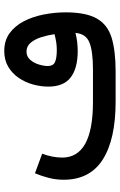

<svg xmlns="http://www.w3.org/2000/svg" viewBox="151 -719 568 910"><g transform="rotate(-90 435.0 -264.0)"><path d="M733.9 -190.4Q693.4 -179.7 648.4 -179.7Q566.4 -179.7 522.9 -213.1Q479.5 -246.6 479.5 -318.8Q479.5 -354.5 489.5 -391.1Q499.5 -427.7 520.5 -458.7Q541.5 -489.7 573.2 -508.8Q605 -527.8 648.4 -527.8Q697.8 -527.8 732.4 -502.7Q767.1 -477.5 789.1 -435.3Q811 -393.1 821.3 -340.8Q831.5 -288.6 831.5 -234.9Q831.1 -138.7 801.5 -87.9Q772 -37.1 710 -18.6Q647.9 0 550.3 0H408.7Q229.5 0 133.8 -61Q38.1 -122.1 38.1 -246.1Q38.1 -282.7 46.9 -317.1Q55.7 -351.6 68.8 -382.3L161.6 -348.1Q153.3 -327.1 148.2 -301.8Q143.1 -276.4 143.1 -253.4Q143.1 -107.4 406.7 -107.4H560.5Q646.5 -107.4 688.2 -124Q730 -140.6 733.9 -190.4ZM728 -289.6Q723.6 -321.3 713.9 -352.1Q704.1 -382.8 687.5 -402.6Q670.9 -422.4 645.5 -422.4Q622.1 -422.4 606.9 -405.3Q591.8 -388.2 584.5 -364.5Q577.1 -340.8 577.1 -320.8Q577.1 -296.4 595.2 -287.6Q613.3 -278.8 653.8 -278.8Q672.4 -278.8 690.9 -281.7Q709.5 -284.7 728 -289.6Z"/></g></svg>

Font: Vazir Medium FD
Style: Medium-FD
Weight: 500
Designer: Saber Rastikerdar
Foundry: Saber Rastikerdar
Version: Version 30.0.0